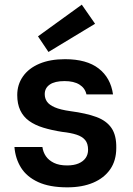

<svg xmlns="http://www.w3.org/2000/svg" viewBox="-20 -792 571 824"><path d="M269 12Q193 12 144 -10.5Q95 -33 70.5 -72Q46 -111 42 -161H162Q165 -139 177 -121.5Q189 -104 211.5 -93Q234 -82 268 -82Q297 -82 317 -90.5Q337 -99 347.5 -114Q358 -129 358 -149Q358 -176 345.5 -191Q333 -206 308.5 -214Q284 -222 247 -226Q202 -233 166 -244Q130 -255 105 -273Q80 -291 67 -318.5Q54 -346 54 -384Q54 -429 78.5 -464Q103 -499 149 -518.5Q195 -538 259 -538Q352 -538 403.5 -498Q455 -458 465 -387H351Q345 -414 321 -429Q297 -444 257 -444Q215 -444 193.5 -429Q172 -414 172 -388Q172 -370 181.5 -356Q191 -342 215 -331.5Q239 -321 282 -315Q350 -306 393.5 -290Q437 -274 458.5 -242.5Q480 -211 479 -157Q479 -103 453 -65.5Q427 -28 380 -8Q333 12 269 12ZM188 -569 143 -636 331 -772 388 -690Z"/></svg>

Font: DM Sans 9pt
Style: Semibold
Weight: 600
Designer: Colophon Foundry, Jonny Pinhorn
Foundry: Colophon Foundry
Version: Version 4.004;gftools[0.9.30]